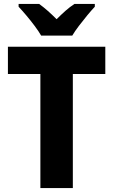

<svg xmlns="http://www.w3.org/2000/svg" viewBox="-20 -950 572 970"><path d="M348 0H184V-576H20V-714H512V-576H348ZM188 -770Q176 -791 155.5 -818.5Q135 -846 113 -872Q91 -898 74 -916V-930H178Q200 -914 221 -895.5Q242 -877 266 -853Q290 -877 311.5 -896Q333 -915 356 -930H459V-916Q442 -898 420.5 -872Q399 -846 378.5 -819Q358 -792 345 -770Z"/></svg>

Font: Noto Sans Khmer UI SemiCondensed ExtraBold
Style: Regular
Weight: 800
Width: 4
Designer: Danh Hong and the Monotype Design Team
Foundry: Monotype Imaging Inc.
Version: Version 2.002; ttfautohint (v1.8.4.7-5d5b)